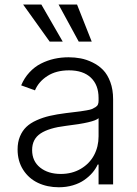

<svg xmlns="http://www.w3.org/2000/svg" viewBox="-20 -802 596 835"><path d="M235.8 12.4Q185.7 12.4 145.4 -6.6Q105.1 -25.6 80.8 -63.4Q56.5 -101.2 56.5 -152.3Q56.5 -183.9 66.8 -208.6Q77.1 -233.3 94.5 -250Q111.9 -266.7 139.2 -278.9Q166.5 -291.2 196.6 -298.1Q226.6 -305 266 -310Q276.3 -311.4 295.5 -313.6Q318.9 -316.4 329.7 -317.8Q340.6 -319.2 356.7 -322.1Q372.9 -324.9 380 -327.9Q387.1 -331 395.1 -335.9Q403.1 -340.9 405.9 -347.7Q408.7 -354.4 408.7 -363.3V-376.1Q408.7 -432.5 375.2 -464.3Q341.6 -496.1 280.2 -496.1Q224.4 -496.1 186.3 -471.6Q148.1 -447.1 132.1 -409.1L72.1 -430.8Q85.6 -463.1 108 -487.2Q130.3 -511.4 158 -525.4Q185.7 -539.4 215.7 -546.2Q245.7 -552.9 278.4 -552.9Q305.4 -552.9 330.8 -548.1Q356.2 -543.3 382.5 -530.5Q408.7 -517.8 428.1 -498Q447.4 -478.3 459.7 -445.5Q471.9 -412.6 471.9 -370.4V0H408.7V-86.3H404.8Q396 -67.1 381.4 -50.2Q366.8 -33.4 346.2 -19Q325.6 -4.6 297.1 3.9Q268.5 12.4 235.8 12.4ZM244.3 -45.5Q293.3 -45.5 331.3 -67.8Q369.3 -90.2 389 -127.1Q408.7 -164.1 408.7 -209.2V-288Q389.6 -269.2 266 -254.6Q192.8 -245.7 156.2 -221.4Q119.7 -197.1 119.7 -149.5Q119.7 -101.2 154.5 -73.3Q189.3 -45.5 244.3 -45.5ZM322.4 -621.1 234.7 -782.3H315L378.9 -621.1ZM196 -621.1 80.6 -782.3H159.8L252.8 -621.1Z"/></svg>

Font: Inter Light BETA
Style: Regular
Weight: 300
Designer: Rasmus Andersson
Foundry: rsms
Version: Version 3.011;git-f93a4a705